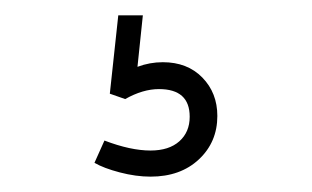

<svg xmlns="http://www.w3.org/2000/svg" viewBox="-20 -40 406 250"><path d="M176 190Q215 190 239 167.5Q263 145 263 111Q263 81 243.5 61Q224 41 192 41Q175 41 159 47L166 -20H134L123 82L143 89Q166 76 187 76Q227 76 227 112Q227 132 213.5 144Q200 156 176 156Q150 156 116 143L103 172Q115 179 136 184.5Q157 190 176 190Z"/></svg>

Font: Plus Jakarta Sans ExtraLight
Style: Regular
Weight: 200
Designer: Gumpita Rahayu
Foundry: Tokotype
Version: Version 2.004; ttfautohint (v1.8.3)